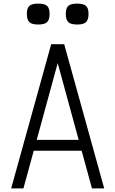

<svg xmlns="http://www.w3.org/2000/svg" viewBox="-20 -1045 640 1065"><path d="M42 0 264 -800H336L558 0H490L300 -695L110 0ZM136 -209 152 -269H448L464 -209ZM408 -909Q373 -909 359 -922Q345 -935 345 -968Q345 -1000 359 -1012.5Q373 -1025 408 -1025Q443 -1025 457 -1012.5Q471 -1000 471 -968Q471 -935 457 -922Q443 -909 408 -909ZM192 -909Q157 -909 143 -922Q129 -935 129 -968Q129 -1000 143 -1012.5Q157 -1025 192 -1025Q227 -1025 241 -1012.5Q255 -1000 255 -968Q255 -935 241 -922Q227 -909 192 -909Z"/></svg>

Font: Victor Mono Light
Style: Regular
Weight: 300
Monospace: yes
Designer: Rune Bjørnerås
Version: Version 1.561;gftools[0.9.30]